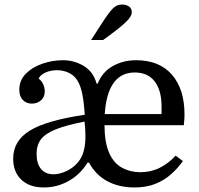

<svg xmlns="http://www.w3.org/2000/svg" viewBox="-20 -815 876 845"><path d="M38 -117Q38 -195 111 -240Q184 -285 353 -310Q349 -369 342 -402Q335 -435 324 -455Q310 -481 285 -493.5Q260 -506 231 -506Q203 -506 180.5 -496Q158 -486 150 -469Q164 -459 170.5 -443Q177 -427 177 -413Q177 -388 160.5 -373.5Q144 -359 120 -359Q96 -359 80.5 -375Q65 -391 65 -420Q65 -462 94 -491Q123 -520 167.5 -535Q212 -550 257 -550Q307 -550 349 -524.5Q391 -499 405 -447H410Q430 -498 476 -524Q522 -550 579 -550Q681 -550 736.5 -486.5Q792 -423 792 -311Q792 -301 791.5 -292.5Q791 -284 789 -264H440Q440 -227 445 -196.5Q450 -166 460 -143Q480 -97 517 -77Q554 -57 597 -57Q644 -57 683 -76.5Q722 -96 753 -130L785 -106Q762 -74 732 -47.5Q702 -21 663 -5.5Q624 10 571 10Q504 10 452.5 -17.5Q401 -45 372 -99H365Q334 -48 283 -19Q232 10 173 10Q110 10 74 -24Q38 -58 38 -117ZM573 -496Q513 -496 480 -450Q447 -404 441 -313H691V-346Q691 -418 660.5 -457Q630 -496 573 -496ZM215 -48Q243 -48 273.5 -62.5Q304 -77 325 -103Q341 -123 348.5 -150.5Q356 -178 356 -215Q356 -232 355 -248.5Q354 -265 352 -280Q271 -264 225 -245.5Q179 -227 160 -201.5Q141 -176 141 -138Q141 -95 160.5 -71.5Q180 -48 215 -48ZM381 -639 430 -715Q459 -760 476.5 -777.5Q494 -795 515 -795Q536 -795 548 -786.5Q560 -778 560 -760Q560 -745 539.5 -723.5Q519 -702 472 -667L434 -639Z"/></svg>

Font: Domine
Style: Regular
Weight: 400
Designer: Pablo Impallari, Rodrigo Fuenzalida, Brenda Gallo
Foundry: Pablo Impallari, Rodrigo Fuenzalida, Brenda Gallo
Version: Version 2.000